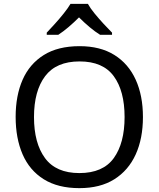

<svg xmlns="http://www.w3.org/2000/svg" viewBox="-20 -964 821 994"><path d="M720 -358Q720 -247 682.5 -164.5Q645 -82 572 -36Q499 10 391 10Q280 10 206.5 -36Q133 -82 97 -165Q61 -248 61 -359Q61 -469 97 -551Q133 -633 206.5 -679Q280 -725 392 -725Q499 -725 572 -679.5Q645 -634 682.5 -551.5Q720 -469 720 -358ZM156 -358Q156 -223 213 -145.5Q270 -68 391 -68Q513 -68 569 -145.5Q625 -223 625 -358Q625 -493 569 -569.5Q513 -646 392 -646Q271 -646 213.5 -569.5Q156 -493 156 -358ZM435 -944Q447 -922 469.5 -894.5Q492 -867 516.5 -840.5Q541 -814 560 -795V-784H498Q472 -800 444 -823.5Q416 -847 389 -874Q362 -847 335 -824Q308 -801 282 -784H222V-795Q241 -815 264.5 -841Q288 -867 310 -894.5Q332 -922 345 -944Z"/></svg>

Font: Noto Sans Khudawadi
Style: Regular
Weight: 400
Designer: Monotype Design Team
Foundry: Monotype Imaging Inc.
Version: Version 2.003; ttfautohint (v1.8.4.7-5d5b)